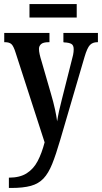

<svg xmlns="http://www.w3.org/2000/svg" viewBox="-20 -699 505 951"><path d="M24 181Q78 181 112 159.5Q146 138 166.5 99Q187 60 201 6L57 -439Q47 -471 36.5 -480.5Q26 -490 5 -490H1V-536H225V-490H221Q194 -490 183.5 -480.5Q173 -471 173 -457Q173 -445 176.5 -429.5Q180 -414 186 -395L232 -236Q245 -192 252.5 -157Q260 -122 263 -98Q271 -149 286 -205L335 -399Q339 -412 342 -427Q345 -442 345 -455Q345 -475 333.5 -481.5Q322 -488 298 -489L294 -490V-536H465V-490H462Q439 -490 425.5 -476Q412 -462 399 -418L278 -5Q257 67 238.5 113Q220 159 195.5 185Q171 211 133 221.5Q95 232 36 232H24ZM126 -612V-679H360V-612Z"/></svg>

Font: Noto Serif ExtraCondensed SemiBold
Style: Regular
Weight: 600
Width: 2
Designer: Monotype Design Team
Foundry: Monotype Imaging Inc.
Version: Version 2.015; ttfautohint (v1.8.4.7-5d5b)